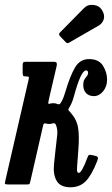

<svg xmlns="http://www.w3.org/2000/svg" viewBox="-45 -782 474 814"><path d="M367 -99Q343.5 -39 318.2 -13.5Q293 12 253.5 12Q211.5 12 195.5 -14.8Q179.5 -41.5 184 -86.5L190 -143Q194 -181 197.2 -206.2Q200.5 -231.5 192.5 -251.5Q190 -258 187 -259Q184 -260 178.5 -259Q175.5 -258 172 -257.2Q168.5 -256.5 164 -256.5Q159 -256.5 156 -257Q153 -257.5 150 -258.5Q140 -260.5 138.5 -253L83.5 -12.5Q81.5 -4.5 80 -2.2Q78.5 0 68.5 0H-9Q-25 0 -24.5 -4.2Q-24 -8.5 -21.5 -20L75.5 -441Q78 -451.5 77.2 -454.8Q76.5 -458 68 -458H63Q54.5 -458 52.8 -461.8Q51 -465.5 51 -474.5V-503.5Q51 -513 53 -516.5Q55 -520 64 -520H182Q193.5 -520 195.2 -515.2Q197 -510.5 195 -501.5L164.5 -370.5Q161 -355 159.8 -347.8Q158.5 -340.5 164.5 -342Q173 -344.5 180 -344.5Q186 -344.5 189.5 -343.8Q193 -343 195.5 -342Q200 -340 204.8 -339.8Q209.5 -339.5 216 -351.5Q220.5 -359.5 224.5 -369.8Q228.5 -380 232 -392.5Q251.5 -458.5 272.5 -495Q293.5 -531.5 332.5 -531.5Q374 -531.5 391.5 -503.5Q409 -475.5 409 -444Q409 -415.5 392.2 -395Q375.5 -374.5 353 -374.5Q332 -374.5 320 -387.2Q308 -400 308 -421Q308 -437 313 -445.2Q318 -453.5 323 -459Q328 -464.5 328.5 -472.5Q328.5 -483.5 320 -483.5Q309 -483.5 296.5 -457.2Q284 -431 267.5 -370.5Q261 -346.5 249 -326.5Q243 -317.5 245.2 -315Q247.5 -312.5 254 -305Q280 -276 286 -240.8Q292 -205.5 287 -145L282 -78Q280.5 -59 282.5 -54Q284.5 -49 289.5 -49Q295.5 -49 305.2 -66.8Q315 -84.5 325 -112.5Q329 -123.5 332.5 -125Q336 -126.5 345 -124.5L360.5 -121Q368 -119 369.8 -114.8Q371.5 -110.5 367 -99ZM387 -740Q400.5 -718.5 394.8 -700.2Q389 -682 372.5 -673L251 -603Q244.5 -599 241 -599Q237.5 -599 232 -605L209.5 -628.5Q201.5 -637 209.5 -644.5L310.5 -747Q326 -763.5 350.2 -761.2Q374.5 -759 387 -740Z"/></svg>

Font: Besley* Condensed Medium
Style: Italic
Weight: 500
Width: 3
Italic angle: -13°
Designer: Owen Earl
Foundry: indestructible type*
Version: Version 3.000; ttfautohint (v1.8.3)